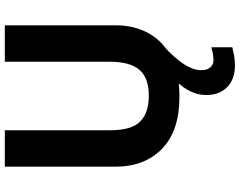

<svg xmlns="http://www.w3.org/2000/svg" viewBox="-119 -635 994 796"><g transform="rotate(-90 378.0 -237.0)"><path d="M485 100Q485 125 497 138Q509 151 526 151Q542 151 556 148Q570 145 580 142V229Q564 233 546 236.5Q528 240 504 240Q448 240 415 208Q382 176 382 121Q382 87 397 56Q412 25 437 -0.5Q462 -26 492 -43L586 -57Q533 -8 509 30Q485 68 485 100ZM671 -252Q671 -178 638.5 -118.5Q606 -59 540.5 -24.5Q475 10 375 10Q233 10 159 -62.5Q85 -135 85 -254V-714H236V-277Q236 -189 272 -153Q308 -117 379 -117Q453 -117 486.5 -156Q520 -195 520 -278V-714H671Z"/></g></svg>

Font: Noto Sans Kawi
Style: Bold
Weight: 700
Designer: Fadhl Haqq
Version: Version 1.000